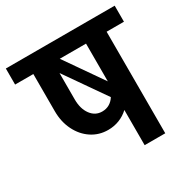

<svg xmlns="http://www.w3.org/2000/svg" viewBox="-184 -778 894 912"><g transform="rotate(-30 263.5 -322.5)"><path d="M562 -557H467V0H354V-193Q332 -172 303 -160.5Q274 -149 241 -149Q191 -149 151 -175.5Q111 -202 88 -248.5Q65 -295 65 -353V-557H-35V-645H562ZM354 -350V-557H210ZM329 -278 175 -499V-354Q175 -303 198.5 -271Q222 -239 260 -239Q283 -239 300.5 -249.5Q318 -260 329 -278Z"/></g></svg>

Font: Akshar Medium
Style: Regular
Weight: 500
Designer: Tall Chai
Foundry: Tall Chai
Version: Version 1.000